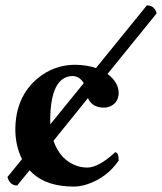

<svg xmlns="http://www.w3.org/2000/svg" viewBox="-20 -685 603 715"><path d="M43.9 5.9Q20 5.9 9.8 -19.5Q8.3 -23.4 7.8 -25.9L62 -92.3Q37.6 -141.6 37.1 -201.2Q37.1 -324.2 121.1 -394Q181.6 -443.4 258.8 -443.8Q302.7 -443.4 337.4 -431.6L526.9 -665Q551.3 -665 561 -642.6Q562.5 -638.2 563 -634.8L380.4 -409.7Q421.4 -378.4 421.9 -339.8Q421.9 -303.2 390.6 -289.1Q378.9 -284.2 367.2 -284.2Q326.7 -284.2 310.1 -314.5Q308.6 -317.4 307.6 -319.8L179.2 -160.6Q205.1 -86.9 269 -66.4Q287.6 -61 306.2 -61Q348.1 -62 409.2 -118.2Q421.9 -117.2 421.9 -86.9Q377.9 -23.4 305.7 1Q278.8 9.8 254.9 9.8Q156.2 9.8 102.1 -39.1Q100.1 -41 99.1 -42Q93.8 -47.4 90.3 -50.8ZM167.5 -222.2 292 -375.5Q275.9 -401.4 250 -401.9Q167.5 -399.9 167 -235.8Q167 -230.5 167.5 -222.2Z"/></svg>

Font: Linux Libertine O
Style: Bold
Weight: 700
Designer: Philipp H. Poll
Foundry: Philipp H. Poll
Version: Version 5.0.0